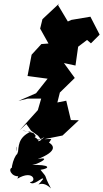

<svg xmlns="http://www.w3.org/2000/svg" viewBox="-20 -1006 581 1081"><path d="M206 -214C177 -206 215 -212 175 -234C193 -241 162 -257 171 -256C103 -278 81 -269 153 -265C79 -230 86 -182 80 -137C60 -212 79 -174 76 -138C59 -127 19 -16 75 -19C56 -34 92 -85 52 -63C21 -59 44 -9 87 -14C102 -21 108 -88 78 0C170 -54 188 19 148 19C167 47 222 -16 223 2C169 71 205 -7 267 55C216 -41 257 10 208 -50C265 -58 266 -81 152 -77C180 -72 283 -129 192 -110C304 -154 298 -192 223 -218C233 -195 248 -181 269 -224C205 -219 169 -234 118 -171L231 -235ZM155 -270 194 -242 212 -219 332 -243 424 -329 379 -330 353 -439 303 -429 317 -485 401 -567 340 -651 405 -637 420 -743 470 -781 492 -762 541 -811 489 -912 382 -894 362 -885 307 -977 313 -986 219 -898 206 -845 253 -761 213 -758 158 -698 135 -578 248 -563 183 -481 84 -438 137 -451H212L193 -386L90 -272L128 -308Z"/></svg>

Font: Hussar Lance
Style: Italic
Weight: 700
Foundry: Cannot Into Space Fonts, PlusOne Fonts
Version: Version 2.27